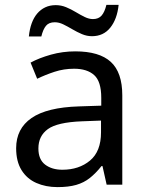

<svg xmlns="http://www.w3.org/2000/svg" viewBox="-20 -755 601 785"><path d="M288 -545Q386 -545 433 -502Q480 -459 480 -365V0H416L399 -76H395Q372 -47 347.5 -27.5Q323 -8 291.5 1Q260 10 215 10Q167 10 128.5 -7Q90 -24 68 -59.5Q46 -95 46 -149Q46 -229 109 -272.5Q172 -316 303 -320L394 -323V-355Q394 -422 365 -448Q336 -474 283 -474Q241 -474 203 -461.5Q165 -449 132 -433L105 -499Q140 -518 188 -531.5Q236 -545 288 -545ZM314 -259Q214 -255 175.5 -227Q137 -199 137 -148Q137 -103 164.5 -82Q192 -61 235 -61Q303 -61 348 -98.5Q393 -136 393 -214V-262ZM98 -606Q101 -636 109.5 -659.5Q118 -683 132 -699.5Q146 -716 165 -725Q184 -734 208 -734Q230 -734 250.5 -725.5Q271 -717 290 -705.5Q309 -694 326.5 -685.5Q344 -677 360 -677Q383 -677 395.5 -691.5Q408 -706 415 -735H465Q459 -677 431 -642Q403 -607 356 -607Q335 -607 315 -615.5Q295 -624 275.5 -635.5Q256 -647 238.5 -655.5Q221 -664 204 -664Q180 -664 168 -649.5Q156 -635 149 -606Z"/></svg>

Font: Noto Sans Lao Looped
Style: Regular
Weight: 400
Designer: Mark Frömberg, Ben Mitchell
Foundry: The Fontpad Ltd
Version: Version 1.001